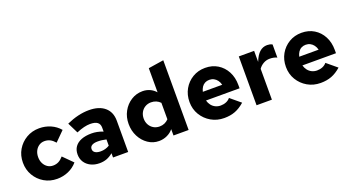

<svg xmlns="http://www.w3.org/2000/svg" viewBox="-52 -1317 3475 1907"><g transform="rotate(-20 1686.0 -363.5)"><path d="M307 10Q232 10 171.5 -25.5Q111 -61 75.5 -121.5Q40 -182 40 -257Q40 -333 75.5 -393Q111 -453 171.5 -488.5Q232 -524 307 -524Q371 -524 427 -499.5Q483 -475 522 -429L423 -330Q398 -359 372 -372.5Q346 -386 313 -386Q281 -386 255.5 -369Q230 -352 215.5 -323Q201 -294 201 -257Q201 -220 215.5 -191Q230 -162 255.5 -145Q281 -128 313 -128Q346 -128 372 -141.5Q398 -155 423 -184L522 -85Q483 -39 427 -14.5Q371 10 307 10Z M756 8Q704 8 663.5 -12Q623 -32 600.5 -67Q578 -102 578 -148Q578 -196 602 -229.5Q626 -263 671 -280.5Q716 -298 779 -298Q807 -298 836 -292.5Q865 -287 899 -274V-316Q899 -354 874 -372.5Q849 -391 797 -391Q768 -391 732.5 -382.5Q697 -374 652 -355L596 -468Q721 -524 833 -524Q940 -524 999.5 -473Q1059 -422 1059 -330V0H899V-45Q865 -17 831 -4.5Q797 8 756 8ZM727 -151Q727 -126 748 -112.5Q769 -99 806 -99Q832 -99 855 -105.5Q878 -112 899 -125V-191Q877 -196 855 -199Q833 -202 810 -202Q770 -202 748.5 -189Q727 -176 727 -151Z M1386 3Q1323 3 1271 -32.5Q1219 -68 1188.5 -127.5Q1158 -187 1158 -259Q1158 -332 1190 -390.5Q1222 -449 1276.5 -484Q1331 -519 1398 -519Q1439 -519 1474.5 -503Q1510 -487 1536 -457V-712L1698 -737V0H1538V-67Q1513 -35 1472.5 -16Q1432 3 1386 3ZM1440 -131Q1469 -131 1493 -141.5Q1517 -152 1536 -172V-346Q1517 -366 1492.5 -376Q1468 -386 1440 -386Q1405 -386 1377 -369.5Q1349 -353 1333 -324Q1317 -295 1317 -258Q1317 -222 1333 -193Q1349 -164 1377 -147.5Q1405 -131 1440 -131Z M2073 10Q1997 10 1935.5 -25.5Q1874 -61 1837.5 -121.5Q1801 -182 1801 -257Q1801 -333 1835 -393Q1869 -453 1928 -488.5Q1987 -524 2061 -524Q2136 -524 2193 -489Q2250 -454 2282.5 -392.5Q2315 -331 2315 -251V-216H1960Q1968 -187 1985 -165Q2002 -143 2027 -131Q2052 -119 2081 -119Q2113 -119 2139.5 -130Q2166 -141 2183 -162L2290 -73Q2240 -29 2189 -9.5Q2138 10 2073 10ZM1960 -308H2165Q2158 -336 2143 -356Q2128 -376 2107 -387Q2086 -398 2060 -398Q2035 -398 2014.5 -387.5Q1994 -377 1980.5 -357Q1967 -337 1960 -308Z M2416 0V-516H2578V-399Q2603 -464 2637.5 -495Q2672 -526 2718 -526Q2735 -525 2746 -523Q2757 -521 2772 -513V-374Q2757 -382 2737 -386Q2717 -390 2696 -390Q2660 -390 2629 -372.5Q2598 -355 2578 -326V0Z M3092 10Q3016 10 2954.5 -25.5Q2893 -61 2856.5 -121.5Q2820 -182 2820 -257Q2820 -333 2854 -393Q2888 -453 2947 -488.5Q3006 -524 3080 -524Q3155 -524 3212 -489Q3269 -454 3301.5 -392.5Q3334 -331 3334 -251V-216H2979Q2987 -187 3004 -165Q3021 -143 3046 -131Q3071 -119 3100 -119Q3132 -119 3158.5 -130Q3185 -141 3202 -162L3309 -73Q3259 -29 3208 -9.5Q3157 10 3092 10ZM2979 -308H3184Q3177 -336 3162 -356Q3147 -376 3126 -387Q3105 -398 3079 -398Q3054 -398 3033.5 -387.5Q3013 -377 2999.5 -357Q2986 -337 2979 -308Z"/></g></svg>

Font: Red Hat Text VF
Style: Regular
Weight: 300
Designer: Pentagram, MCKL
Foundry: Pentagram, MCKL
Version: Version 1.023